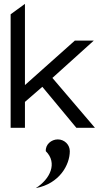

<svg xmlns="http://www.w3.org/2000/svg" viewBox="-20 -661 534 993"><path d="M341 121C341 87 313 60 279 60C245 60 214 87 217 121C279 182 239 266 165 312C288 289 341 191 341 121ZM471 0 251 -258 465 -451H367L109 -221V-641L35 -587V0H109V-134L199 -212L375 0Z"/></svg>

Font: Charger
Style: Regular
Weight: 400
Designer: Jasper
Foundry: Cannot Into Space Fonts
Version: Version 0.98